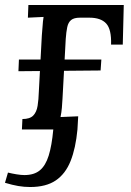

<svg xmlns="http://www.w3.org/2000/svg" viewBox="-44 -520 527 771"><path d="M77 231Q53 231 29.5 227Q6 223 -24 214L-12 173Q4 177 22.5 180Q41 183 54 183Q93 183 116 164Q139 145 151.5 105Q164 65 170 0H267Q260 75 239.5 126.5Q219 178 180 204.5Q141 231 77 231ZM30 -234 32 -281H363L360 -237ZM44 0 46 -42Q76 -42 89.5 -56Q103 -70 107 -95Q111 -120 112 -153L124 -378Q126 -396 127 -415Q128 -434 131 -452Q115 -451 98.5 -450.5Q82 -450 68 -449L70 -500H453L449 -341H402Q404 -402 382.5 -425.5Q361 -449 315 -449H277Q253 -449 241.5 -439.5Q230 -430 226 -411Q222 -392 220 -364L207 -124Q206 -106 204.5 -87.5Q203 -69 199 -50L270 -53L267 0Z"/></svg>

Font: Lora Medium
Style: Italic
Weight: 500
Italic angle: -3°
Designer: Olga Karpushina, Alexei Vanyashin (Cyrillic)
Foundry: Cyreal
Version: Version 3.004